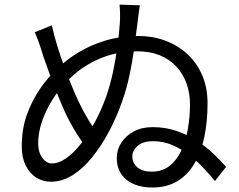

<svg xmlns="http://www.w3.org/2000/svg" viewBox="-20 -803 1040 837"><path d="M589.6 -780Q586.4 -761.6 583.7 -738.8Q581 -716 579 -700.5Q572.8 -648.1 564.8 -590.5Q556.8 -533 544.5 -474.9Q532.1 -416.7 512.6 -361.4Q489.2 -293.8 455.7 -230.7Q422.3 -167.6 382.4 -118Q342.5 -68.4 296.7 -39.6Q250.9 -10.8 202.2 -10.8Q166.7 -10.8 137.7 -29.1Q108.8 -47.5 91.8 -82.2Q74.8 -116.9 74.8 -165.4Q74.8 -242.9 98.6 -306.9Q122.4 -371 158.4 -421.2Q186.3 -461.9 227.1 -501.7Q268 -541.5 321.3 -574.1Q374.7 -606.7 440.5 -626.4Q506.3 -646.1 584.3 -646.1Q645.3 -646.1 699.4 -626.2Q753.5 -606.2 795.2 -568.6Q837 -531 860.9 -476.4Q884.8 -421.7 884.8 -352Q884.8 -273 870.8 -206.1Q856.8 -139.3 827.3 -89.6Q797.8 -39.9 752.4 -12.7Q707 14.4 644.1 14.4Q573.1 14.4 531 -19.9Q489 -54.2 489 -115Q489 -150.1 508.6 -180.7Q528.3 -211.3 563.5 -230.1Q598.8 -248.8 644.8 -248.8Q701.8 -248.8 750.4 -231.9Q799.1 -215 839.4 -188.5Q879.8 -162 911.3 -132Q942.8 -101.9 965.6 -75.4L917 -13.8Q897.6 -37.8 870 -67.6Q842.4 -97.4 808.1 -124.7Q773.8 -152 733.4 -169.7Q693 -187.5 647.2 -187.5Q603.2 -187.5 580.1 -167Q556.9 -146.4 556.9 -121.9Q556.9 -92 579.2 -73.4Q601.5 -54.7 641.4 -54.7Q687.1 -54.7 718.8 -79.5Q750.6 -104.2 770.2 -146.4Q789.7 -188.6 799 -241.3Q808.2 -294.1 808.2 -349.4Q808.2 -397.6 793.1 -439.5Q778 -481.5 748.6 -513Q719.3 -544.5 676.6 -561.9Q634 -579.3 579 -579.3Q497.5 -579.3 429.7 -553.4Q361.9 -527.5 309 -483.2Q256.1 -438.9 218 -382.9Q196 -350 179.9 -315.4Q163.8 -280.9 155.1 -246.5Q146.5 -212.1 146.5 -177Q146.5 -139.3 164.5 -114.9Q182.6 -90.5 205.5 -90.5Q236.3 -90.5 269 -113.4Q301.7 -136.3 333.3 -177Q365 -217.6 393.7 -270.8Q422.3 -324 443.8 -384.6Q460.8 -433.6 472.9 -490.6Q485 -547.5 492.2 -602.8Q499.4 -658.1 502.2 -699.8Q503.8 -725.8 503.4 -743.4Q503 -761 501 -782.8ZM206.1 -692.7Q215.3 -649.7 229.8 -602.6Q244.2 -555.6 260.8 -510.8Q277.5 -466.1 293.1 -427.9Q308.7 -389.6 321.3 -363.3Q342.5 -318.2 367.5 -277.1Q392.5 -236 419.2 -202.1L372 -141.3Q355.6 -160.3 337.3 -185.8Q319 -211.4 301.7 -241.2Q284.5 -271.1 268.4 -303.1Q253.1 -336.2 234.4 -381.7Q215.7 -427.2 198.4 -474.5Q181.1 -521.8 168.5 -558.5Q163.1 -576.5 158 -592.6Q152.9 -608.7 146.6 -625.7Q140.3 -642.6 131.8 -662.6Z"/></svg>

Font: Noto Sans TC Thin
Style: Regular
Weight: 100
Designer: Ryoko NISHIZUKA 西塚涼子 (kana, bopomofo & ideographs); Paul D. Hunt (Latin, Greek & Cyrillic); Sandoll Communications 산돌커뮤니
Foundry: Adobe
Version: Version 2.004-H2;hotconv 1.0.118;makeotfexe 2.5.65603